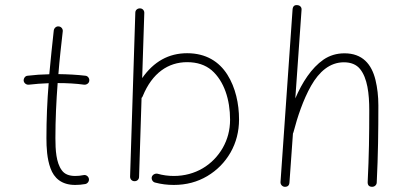

<svg xmlns="http://www.w3.org/2000/svg" viewBox="-20 -715 1614 753"><path d="M330.1 -398.4C331.5 -407.7 324.2 -417.5 314.9 -418C282.2 -421.9 246.6 -423.8 209 -424.3C213.4 -480.5 219.7 -535.6 226.1 -591.8C227.5 -601.1 220.2 -610.8 210.4 -611.3C201.2 -612.8 192.4 -605.5 190.9 -595.7C184.6 -538.6 178.7 -481.9 173.3 -423.8C144.5 -423.3 116.2 -421.4 88.4 -418C78.6 -417.5 72.3 -407.7 72.8 -398.4C74.2 -388.7 83 -382.3 92.3 -382.8C117.2 -385.7 143.6 -387.7 170.9 -388.7C165 -317.9 162.1 -246.1 162.1 -173.3C162.1 -137.7 164.1 -92.3 178.2 -54.7C191.9 -17.1 220.7 10.3 274.9 10.3C287.6 10.3 300.8 9.3 314.5 6.8C323.7 4.9 330.6 -4.4 328.6 -14.2C326.7 -23.4 317.4 -30.3 308.1 -28.3C296.9 -25.9 285.6 -24.9 274.9 -24.9C250.5 -24.9 232.9 -32.2 222.2 -47.4C200.2 -77.1 197.3 -126.5 197.3 -173.3C197.3 -246.1 200.7 -317.4 206.1 -389.2C244.1 -389.2 278.8 -387.2 310.5 -382.8C319.8 -382.3 329.6 -388.7 330.1 -398.4Z M529.3 -682.1C519 -682.6 510.7 -675.3 510.7 -665.5L490.2 -22.9C489.7 -12.7 497.1 -4.4 507.3 -4.4C517.1 -3.9 525.4 -11.2 525.4 -21.5L535.2 -331.1C537.6 -333 539.1 -335.4 540 -338.4C577.1 -428.7 639.6 -471.2 713.9 -471.2C753.4 -471.2 785.2 -460.4 810.1 -439.5C859.4 -396.5 882.3 -323.7 882.3 -245.6C882.3 -205.1 872.6 -168.5 853.5 -134.8C814.9 -67.9 746.1 -24.9 661.6 -24.9C639.6 -24.9 618.2 -27.8 597.7 -33.7C588.4 -35.6 577.6 -29.8 575.2 -20.5C573.2 -11.2 579.1 -1 588.4 1C611.8 7.3 636.2 10.3 661.6 10.3C710.9 10.3 754.4 -1.5 793 -24.4C831.5 -47.4 861.8 -78.1 884.3 -117.2C906.2 -155.8 917.5 -199.2 917.5 -246.6C917.5 -307.6 903.8 -371.6 871.6 -422.4C839.4 -473.1 788.1 -506.3 713.9 -506.3C641.6 -506.3 583 -473.6 537.6 -408.7L545.9 -664.1C546.4 -673.8 539.1 -682.1 529.3 -682.1Z M1096.2 17.6C1107.9 18.1 1114.3 12.7 1115.2 1L1128.9 -191.4C1129.9 -192.9 1130.4 -194.3 1130.9 -196.3C1146.5 -256.3 1168.9 -323.7 1200.2 -378.9C1231.4 -433.6 1273.4 -470.7 1328.6 -470.7C1356.4 -470.7 1377.9 -461.9 1392.1 -444.3C1420.9 -408.7 1428.2 -348.1 1428.2 -282.2C1428.2 -189 1427.2 -103.5 1421.9 -0.5C1421.9 11.7 1427.7 17.6 1439.5 17.6C1450.7 17.6 1457.5 8.8 1457.5 0.5C1462.9 -108.4 1463.9 -201.7 1463.9 -301.8C1463.9 -337.4 1460 -370.6 1452.6 -401.4C1437.5 -463.4 1401.4 -505.9 1331.1 -505.9C1300.3 -505.9 1272.9 -497.6 1249 -481.4C1201.2 -448.2 1165 -391.6 1138.2 -329.1L1162.6 -675.8C1164.1 -687 1155.8 -694.3 1146.5 -694.8C1134.8 -696.3 1128.4 -690.4 1127.4 -677.7L1080.1 -1C1079.6 9.3 1087.9 17.1 1096.2 17.6Z"/></svg>

Font: Mikhak ExtraLight
Style: Regular
Weight: 200
Designer: Amin Abedi
Version: Version 3.2